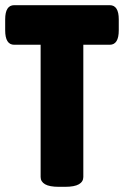

<svg xmlns="http://www.w3.org/2000/svg" viewBox="-20 -720 479 742"><path d="M208 2Q171 2 154 -8Q137 -18 137 -36V-547H35Q0 -547 0 -603V-645Q0 -700 35 -700H404Q439 -700 439 -645V-603Q439 -547 404 -547H302V-36Q302 -18 285 -8Q268 2 231 2Z"/></svg>

Font: Asap Condensed ExtraBold
Style: Regular
Weight: 800
Width: 3
Designer: Pablo Cosgaya
Foundry: Omnibus-Type
Version: Version 3.001; ttfautohint (v1.8.4.7-5d5b)